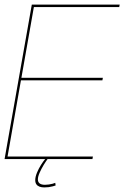

<svg xmlns="http://www.w3.org/2000/svg" viewBox="-27 -695 543 839"><path d="M-7 0H377L379 -11H6L64.5 -344H420.5L422.5 -355H66.5L121 -664H494L496 -675H112ZM166.5 124Q176 124 185.8 122.8Q195.5 121.5 203.8 119.2Q212 117 216 115.5L214.5 104Q210 106 202.5 108Q195 110 186.5 111.2Q178 112.5 169.5 112.5Q154 112.5 146.2 106.5Q138.5 100.5 138.5 89Q138.5 77 146.2 59.5Q154 42 164.2 25.2Q174.5 8.5 181 0H170.5Q163 8.5 152.5 25Q142 41.5 134.5 59.8Q127 78 127 92Q127 103.5 132 110.5Q137 117.5 146 120.8Q155 124 166.5 124Z"/></svg>

Font: Anybody UltraCondensed Thin Thin
Style: Italic
Weight: 250
Italic angle: -10°
Version: Version 1.111